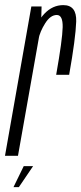

<svg xmlns="http://www.w3.org/2000/svg" viewBox="-50 -624 325 769"><path d="M175 -324.5H227Q253 -471.5 255.2 -537.5Q257.5 -603.5 203.5 -603.5Q160.5 -603.5 127.8 -569Q95 -534.5 86 -481.5L104 -466.5Q110 -497.5 131 -530.8Q152 -564 177.5 -564Q202 -564 201 -515Q200 -466 175 -324.5ZM-30 0H22L114.5 -522L116.5 -598H75.5ZM4 125.5H25.5L82.5 41.5H45Z"/></svg>

Font: Anybody ExtraCondensed Light
Style: Italic
Weight: 300
Width: 2
Italic angle: -10°
Version: Version 1.113;gftools[0.9.25]